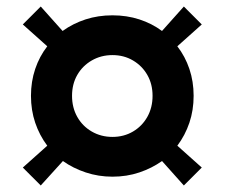

<svg xmlns="http://www.w3.org/2000/svg" viewBox="-20 -588 689 589"><path d="M325 -46Q282 -46 243 -59Q204 -72 173 -94L105 -19L50 -74L125 -141Q101 -173 88 -211.5Q75 -250 75 -294Q75 -338 88 -376.5Q101 -415 125 -446L50 -513L105 -568L172 -493Q204 -516 242.5 -528.5Q281 -541 325 -541Q369 -541 407.5 -528.5Q446 -516 477 -493L544 -568L599 -513L524 -446Q548 -415 561 -376.5Q574 -338 574 -294Q574 -250 561 -211.5Q548 -173 524 -141L599 -74L544 -19L477 -94Q446 -72 407.5 -59Q369 -46 325 -46ZM201 -294Q201 -258 217 -229.5Q233 -201 261.5 -184.5Q290 -168 325 -168Q360 -168 388 -184.5Q416 -201 432 -229.5Q448 -258 448 -294Q448 -330 432 -358Q416 -386 388 -402.5Q360 -419 325 -419Q290 -419 261.5 -402.5Q233 -386 217 -358Q201 -330 201 -294Z"/></svg>

Font: Rokkitt Black
Style: Regular
Weight: 900
Designer: Vernon Adams
Foundry: Vernon Adams
Version: Version 3.103